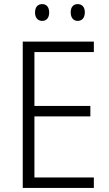

<svg xmlns="http://www.w3.org/2000/svg" viewBox="-20 -917 534 937"><path d="M151 -856C151 -831 164 -815 186 -815C207 -815 220 -830 220 -856C220 -882 207 -897 186 -897C164 -897 151 -882 151 -856ZM325 -857C325 -831 338 -815 359 -815C381 -815 394 -831 394 -857C394 -882 381 -897 359 -897C338 -897 325 -882 325 -857ZM438 0V-51H148V-349H421V-400H148V-663H438V-714H91V0Z"/></svg>

Font: Noto Sans Gujarati SemiCondensed Light
Style: Regular
Weight: 300
Width: 4
Designer: Jelle Bosma - Monotype Design Team, Universal Thirst
Foundry: Monotype Imaging Inc.
Version: Version 2.106